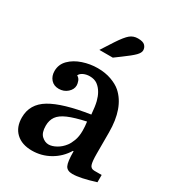

<svg xmlns="http://www.w3.org/2000/svg" viewBox="-192 -908 938 1030"><g transform="rotate(30 277.5 -393.0)"><path d="M30 -118Q30 -201 106 -246.5Q182 -292 345 -317Q341 -367 334 -394Q327 -421 316 -440Q303 -463 284 -477Q265 -491 236 -491Q215 -491 197.5 -483Q180 -475 174 -461Q188 -454 193.5 -439Q199 -424 199 -413Q199 -388 177 -368.5Q155 -349 124 -349Q93 -349 75 -369.5Q57 -390 57 -421Q57 -462 86 -491Q115 -520 160 -535Q205 -550 251 -550Q298 -550 335.5 -536.5Q373 -523 396 -503Q475 -433 475 -281V-151Q475 -102 481.5 -83Q488 -64 510 -64H555V-19Q463 10 416 10Q383 10 372 -12Q361 -34 361 -99H357Q326 -48 275 -19Q224 10 165 10Q102 10 66 -24Q30 -58 30 -118ZM226 -63Q247 -63 272.5 -77Q298 -91 317 -116Q328 -130 338 -156Q348 -182 348 -218Q348 -230 347 -245Q346 -260 344 -273Q275 -258 235.5 -241Q196 -224 179.5 -200.5Q163 -177 163 -143Q163 -100 183 -81.5Q203 -63 226 -63ZM209 -639 258 -715Q289 -762 309.5 -779Q330 -796 358 -796Q390 -796 402 -783.5Q414 -771 414 -754Q414 -739 396 -720.5Q378 -702 330 -667L292 -639Z"/></g></svg>

Font: Domine
Style: Bold
Weight: 700
Designer: Pablo Impallari, Rodrigo Fuenzalida, Brenda Gallo
Foundry: Pablo Impallari, Rodrigo Fuenzalida, Brenda Gallo
Version: Version 2.000